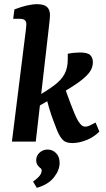

<svg xmlns="http://www.w3.org/2000/svg" viewBox="-20 -677 508 918"><path d="M37 0 100 -505Q102 -519 104 -536.5Q106 -554 106 -561Q106 -575 98 -581Q90 -587 76 -587H43L49 -632Q114 -657 157 -657Q190 -657 204.5 -644Q219 -631 219 -604Q219 -595 217.5 -581.5Q216 -568 214 -550L151 0ZM326 7Q297 7 282.5 -6Q268 -19 254 -51Q245 -73 234.5 -101.5Q224 -130 215.5 -158.5Q207 -187 201 -210L291 -255Q295 -243 302.5 -222Q310 -201 319 -177.5Q328 -154 337 -132.5Q346 -111 354 -98Q362 -86 368.5 -79.5Q375 -73 383 -72Q394 -70 408 -76.5Q422 -83 437 -91L455 -48Q430 -22 394 -7.5Q358 7 326 7ZM136 -153 145 -208Q203 -242 238 -268Q273 -294 288.5 -323Q304 -352 304 -394V-420Q319 -423 334.5 -424.5Q350 -426 362 -426Q399 -426 411.5 -413.5Q424 -401 424 -380Q424 -356 411 -336Q398 -316 366.5 -291.5Q335 -267 278.5 -234.5Q222 -202 136 -153ZM156 221 138 191Q152 182 165 168.5Q178 155 179 141Q180 133 177 130Q174 127 169 123Q162 117 157.5 109Q153 101 153 89Q153 68 169 53Q185 38 208 38Q231 38 248 55Q265 72 265 102Q265 137 237.5 171.5Q210 206 156 221Z"/></svg>

Font: Rasa SemiBold
Style: Italic
Weight: 600
Italic angle: -7.10001°
Designer: Anna Giedrys (Yrsa+Rasa design), David Brezina (Yrsa art-direction, Rasa art-direction, design)
Foundry: Rosetta Type Foundry
Version: Version 2.004